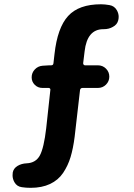

<svg xmlns="http://www.w3.org/2000/svg" viewBox="-20 -774 629 903"><path d="M495.1 -750Q518.6 -746.1 530.3 -724.6Q538.1 -710 538.1 -695.3Q538.1 -686.5 536.1 -678.7Q531.2 -658.2 510.7 -647.5Q492.2 -636.7 467.8 -636.7Q467.8 -636.7 467.3 -636.7Q466.8 -636.7 465.8 -636.7Q389.6 -636.7 377.9 -532.2L371.1 -476.6Q371.1 -472.7 373.5 -469.7Q376 -466.8 379.9 -466.8H440.4Q462.9 -466.8 478.5 -451.2Q494.1 -435.5 494.1 -413.6Q494.1 -391.6 478.5 -376Q462.9 -360.4 440.4 -360.4H368.2Q358.4 -360.4 356.4 -350.6L331.1 -130.9Q324.2 -76.2 312 -35.6Q299.8 4.9 276.9 39.1Q253.9 73.2 215.3 91.3Q176.8 109.4 124 109.4Q102.5 109.4 83 106.4Q59.6 103.5 47.9 83Q39.1 67.4 39.1 50.8Q39.1 43.9 40 37.1Q43.9 17.6 62.5 6.3Q81.1 -4.9 105.5 -5.9Q148.4 -7.8 167.5 -43Q186.5 -78.1 197.3 -170.9L216.8 -350.6Q217.8 -354.5 215.3 -357.4Q212.9 -360.4 209 -360.4H179.7Q158.2 -360.4 143.6 -375Q128.9 -389.6 128.9 -410.2Q128.9 -431.6 143.6 -447.3Q158.2 -462.9 179.7 -464.8L211.9 -466.8H220.7Q230.5 -466.8 231.4 -476.6L236.3 -519.5Q250 -643.6 300.3 -698.7Q350.6 -753.9 455.1 -753.9Q472.7 -753.9 495.1 -750Z"/></svg>

Font: Gen Jyuu GothicX Bold
Style: Bold
Weight: 700
Designer: Ryoko NISHIZUKA (kana &amp; ideographs); Paul D. Hunt (Latin, Greek &amp; Cyrillic); Wenlong ZHANG (bopomofo); Sandoll C
Version: Version 1.058.20140828